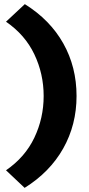

<svg xmlns="http://www.w3.org/2000/svg" viewBox="-20 -722 430 928"><path d="M99 186 9 101Q101 38 146 -56.5Q191 -151 191 -258Q191 -365 146 -459.5Q101 -554 9 -617L100 -702Q222 -626 286 -512Q350 -398 350 -258Q350 -119 285.5 -4.5Q221 110 99 186Z"/></svg>

Font: Lexend Deca
Style: Bold
Weight: 700
Designer: Bonnie Shaver-Troup, Thomas Jockin
Foundry: Lexend
Version: Version 1.008; ttfautohint (v1.8.4.7-5d5b)